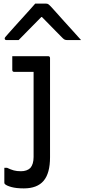

<svg xmlns="http://www.w3.org/2000/svg" viewBox="-20 -843 469 1063"><path d="M246 -532Q257 -532 257 -521V28Q257 116 221.5 158Q186 200 112 200Q70 200 43 192.5Q16 185 7 176Q4 173 4 168V86H19Q40 96 56.5 100.5Q73 105 96 105Q129 105 148 87Q166 66 166 26V-445H59Q48 -445 48 -456V-532ZM175 -823H235Q243 -823 248.5 -819Q254 -815 267 -801Q275 -792 293.5 -771.5Q312 -751 336 -724Q360 -697 385 -670Q410 -643 429 -621H356Q345 -621 339.5 -623Q334 -625 327 -632Q316 -643 286 -673.5Q256 -704 212 -749H209Q166 -706 136.5 -675.5Q107 -645 83 -621H17Q6 -621 6 -630Q6 -634 10 -638.5Q14 -643 27 -658Q39 -672 59.5 -694.5Q80 -717 102.5 -742Q125 -767 145 -789Q165 -811 175 -823Z"/></svg>

Font: Recursive Sn Lnr St
Style: Regular
Weight: 400
Version: Version 1.079;hotconv 1.0.112;makeotfexe 2.5.65598; ttfautoh